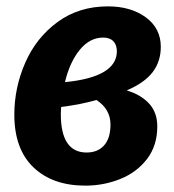

<svg xmlns="http://www.w3.org/2000/svg" viewBox="-20 -567 547 603"><path d="M485 -420Q485 -374 459.5 -340.5Q434 -307 378 -283Q422 -270 448 -242Q474 -214 474 -170Q474 -110 442 -68Q410 -26 358 -5Q306 16 248 16Q145 16 85 -41.5Q25 -99 25 -207Q25 -292 59.5 -370.5Q94 -449 161 -498Q228 -547 319 -547Q391 -547 438 -512.5Q485 -478 485 -420ZM184 -309Q347 -325 347 -406Q347 -426 336 -437.5Q325 -449 304 -449Q262 -449 230.5 -410.5Q199 -372 184 -309ZM172 -231 171 -209Q171 -88 252 -88Q287 -88 307 -110.5Q327 -133 327 -176Q327 -224 283 -253Q235 -239 172 -231Z"/></svg>

Font: Fira Sans Condensed
Style: Bold Italic
Weight: 700
Width: 3
Italic angle: -8°
Designer: Carrois Corporate & Edenspiekermann AG
Foundry: Carrois Corporate GbR & Edenspiekermann AG
Version: Version 4.203